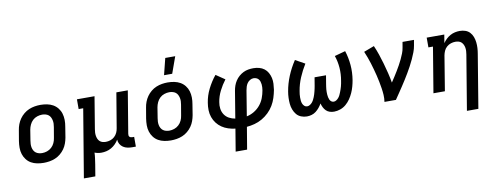

<svg xmlns="http://www.w3.org/2000/svg" viewBox="-73 -1163 4647 1784"><g transform="rotate(-10 2250.0 -270.5)"><path d="M256 8Q224 8 193.5 2Q163 -4 137.5 -18.5Q112 -33 94 -56.5Q76 -80 67 -108.5Q58 -137 58 -168.5Q58 -200 63 -232L80 -332Q84 -359 94 -385.5Q104 -412 120.5 -435.5Q137 -459 160 -478Q183 -497 209.5 -508Q236 -519 263.5 -523.5Q291 -528 317 -528Q349 -528 379.5 -522Q410 -516 435.5 -501.5Q461 -487 479.5 -463.5Q498 -440 506.5 -411.5Q515 -383 515.5 -351.5Q516 -320 510 -288L494 -188Q489 -161 479.5 -134.5Q470 -108 453.5 -84.5Q437 -61 414 -42Q391 -23 364.5 -12Q338 -1 310 3.5Q282 8 256 8ZM257 -84Q280 -84 303.5 -92Q327 -100 345.5 -117Q364 -134 374.5 -157Q385 -180 388 -203L405 -303Q408 -319 408.5 -335.5Q409 -352 405.5 -367.5Q402 -383 395 -396.5Q388 -410 376 -419Q364 -428 348.5 -432Q333 -436 317 -436Q294 -436 270 -428Q246 -420 228 -403Q210 -386 199.5 -363Q189 -340 185 -317L169 -217Q166 -201 165.5 -184.5Q165 -168 168 -152.5Q171 -137 178.5 -123.5Q186 -110 198 -101Q210 -92 225.5 -88Q241 -84 257 -84Z M597 215 704 -428H661V-520H827L777 -217Q774 -201 773.5 -185Q773 -169 775.5 -154Q778 -139 784 -125.5Q790 -112 801 -102Q812 -92 827 -88Q842 -84 858 -84Q879 -84 900.5 -91Q922 -98 939 -113.5Q956 -129 965.5 -149.5Q975 -170 978 -191L1033 -520H1141L1075 -122Q1074 -114 1074.5 -107Q1075 -100 1079.5 -94.5Q1084 -89 1091.5 -86.5Q1099 -84 1106 -84H1124V8H1090Q1067 8 1045 3.5Q1023 -1 1005 -13Q987 -25 976 -44Q965 -63 964 -86Q951 -64 933 -46Q915 -28 893 -15.5Q871 -3 847 2.5Q823 8 800 8Q783 8 767 5Q751 2 736 -4Q735 24 731 52Q727 80 723 107L705 215Z M1456 8Q1424 8 1393.5 2Q1363 -4 1337.5 -18.5Q1312 -33 1294 -56.5Q1276 -80 1267 -108.5Q1258 -137 1258 -168.5Q1258 -200 1263 -232L1280 -332Q1284 -359 1294 -385.5Q1304 -412 1320.5 -435.5Q1337 -459 1360 -478Q1383 -497 1409.5 -508Q1436 -519 1463.5 -523.5Q1491 -528 1517 -528Q1549 -528 1579.5 -522Q1610 -516 1635.5 -501.5Q1661 -487 1679.5 -463.5Q1698 -440 1706.5 -411.5Q1715 -383 1715.5 -351.5Q1716 -320 1710 -288L1694 -188Q1689 -161 1679.5 -134.5Q1670 -108 1653.5 -84.5Q1637 -61 1614 -42Q1591 -23 1564.5 -12Q1538 -1 1510 3.5Q1482 8 1456 8ZM1457 -84Q1480 -84 1503.5 -92Q1527 -100 1545.5 -117Q1564 -134 1574.5 -157Q1585 -180 1588 -203L1605 -303Q1608 -319 1608.5 -335.5Q1609 -352 1605.5 -367.5Q1602 -383 1595 -396.5Q1588 -410 1576 -419Q1564 -428 1548.5 -432Q1533 -436 1517 -436Q1494 -436 1470 -428Q1446 -420 1428 -403Q1410 -386 1399.5 -363Q1389 -340 1385 -317L1369 -217Q1366 -201 1365.5 -184.5Q1365 -168 1368 -152.5Q1371 -137 1378.5 -123.5Q1386 -110 1398 -101Q1410 -92 1425.5 -88Q1441 -84 1457 -84ZM1497 -600 1536 -756H1630L1574 -600Z M2029 215 2064 4Q2030 0 1997.5 -10.5Q1965 -21 1938 -39.5Q1911 -58 1891 -84Q1871 -110 1860 -141.5Q1849 -173 1848 -207.5Q1847 -242 1853 -277Q1858 -310 1868 -341.5Q1878 -373 1893.5 -404Q1909 -435 1927.5 -464Q1946 -493 1968 -520L2052 -463Q2035 -441 2020 -417Q2005 -393 1992.5 -368Q1980 -343 1971.5 -317Q1963 -291 1959 -265Q1953 -233 1957.5 -202Q1962 -171 1978.5 -146.5Q1995 -122 2021.5 -107.5Q2048 -93 2079 -88L2121 -343Q2125 -367 2133 -390Q2141 -413 2155 -434.5Q2169 -456 2188.5 -473Q2208 -490 2230.5 -501Q2253 -512 2277 -516Q2301 -520 2325 -520Q2353 -520 2379.5 -513Q2406 -506 2427 -490Q2448 -474 2461 -450.5Q2474 -427 2480 -400.5Q2486 -374 2484.5 -345.5Q2483 -317 2479 -289Q2472 -252 2460.5 -215.5Q2449 -179 2429 -145.5Q2409 -112 2380 -84Q2351 -56 2317 -36.5Q2283 -17 2245.5 -7Q2208 3 2172 6L2137 215ZM2188 -90Q2224 -97 2257.5 -117Q2291 -137 2315.5 -166.5Q2340 -196 2353.5 -231.5Q2367 -267 2373 -303Q2375 -317 2376 -331Q2377 -345 2375.5 -358.5Q2374 -372 2370 -385Q2366 -398 2357.5 -408Q2349 -418 2336.5 -423Q2324 -428 2310 -428Q2293 -428 2276.5 -418Q2260 -408 2250 -393Q2240 -378 2235 -361.5Q2230 -345 2227 -328Z M2739 8Q2710 8 2684 -2.5Q2658 -13 2641 -33.5Q2624 -54 2614 -80.5Q2604 -107 2601.5 -135Q2599 -163 2600 -192Q2601 -221 2606 -250Q2618 -322 2647 -392.5Q2676 -463 2719 -528L2809 -478Q2774 -422 2748 -360.5Q2722 -299 2712 -237Q2709 -222 2707.5 -206.5Q2706 -191 2706 -176Q2706 -161 2707.5 -146Q2709 -131 2714.5 -117.5Q2720 -104 2731 -94Q2742 -84 2757 -84Q2770 -84 2782.5 -91.5Q2795 -99 2804 -109.5Q2813 -120 2819.5 -132.5Q2826 -145 2831 -157.5Q2836 -170 2840 -183Q2844 -196 2847 -208.5Q2850 -221 2853 -234Q2856 -247 2858 -260L2871 -338H2979L2966 -260Q2964 -247 2962 -234Q2960 -221 2959 -208.5Q2958 -196 2958 -183Q2958 -170 2959 -157.5Q2960 -145 2962.5 -133Q2965 -121 2970 -110Q2975 -99 2985 -91.5Q2995 -84 3008 -84Q3021 -84 3033 -92Q3045 -100 3054 -111Q3063 -122 3069 -134.5Q3075 -147 3080 -160Q3085 -173 3089.5 -186Q3094 -199 3097.5 -212Q3101 -225 3103.5 -238Q3106 -251 3108 -264Q3119 -325 3114.5 -385Q3110 -445 3091 -500L3193 -528Q3214 -463 3220 -392.5Q3226 -322 3214 -250Q3209 -221 3201 -192Q3193 -163 3180.5 -135Q3168 -107 3150 -80.5Q3132 -54 3108 -33.5Q3084 -13 3054 -2.5Q3024 8 2995 8Q2973 8 2953.5 1.5Q2934 -5 2920 -19Q2906 -33 2897 -51Q2888 -69 2883 -89Q2872 -69 2857 -51Q2842 -33 2824 -19Q2806 -5 2783.5 1.5Q2761 8 2739 8Z M3471 0Q3476 -33 3474 -65.5Q3472 -98 3467 -129.5Q3462 -161 3456 -192Q3450 -223 3442.5 -253.5Q3435 -284 3426.5 -314.5Q3418 -345 3409 -374.5Q3400 -404 3389 -433.5Q3378 -463 3366 -491L3464 -528Q3483 -485 3498 -440.5Q3513 -396 3526 -350.5Q3539 -305 3550.5 -258.5Q3562 -212 3570 -165Q3586 -189 3601.5 -213Q3617 -237 3632 -262Q3647 -287 3661 -312Q3675 -337 3687 -362.5Q3699 -388 3709.5 -414.5Q3720 -441 3724 -468L3733 -520H3841L3832 -468Q3827 -437 3815 -406Q3803 -375 3789 -344.5Q3775 -314 3759 -284.5Q3743 -255 3726 -226Q3709 -197 3691 -168.5Q3673 -140 3654.5 -112Q3636 -84 3617 -56Q3598 -28 3579 0Z M4211 215 4297 -303Q4300 -319 4300.5 -335Q4301 -351 4298.5 -366Q4296 -381 4289.5 -394.5Q4283 -408 4272.5 -418Q4262 -428 4247 -432Q4232 -436 4216 -436Q4195 -436 4173.5 -429Q4152 -422 4134.5 -406.5Q4117 -391 4108 -370.5Q4099 -350 4095 -329L4041 0H3933L4004 -428H3961V-520H4127L4114 -441Q4127 -461 4145 -478Q4163 -495 4184 -506.5Q4205 -518 4228 -523Q4251 -528 4273 -528Q4301 -528 4326 -519.5Q4351 -511 4368.5 -492Q4386 -473 4395 -448.5Q4404 -424 4407 -397.5Q4410 -371 4408.5 -343.5Q4407 -316 4402 -288L4319 215Z"/></g></svg>

Font: Iosevka Etoile Semibold
Style: Italic
Weight: 600
Italic angle: -9°
Designer: Belleve Invis
Foundry: Belleve Invis
Version: Version 22.1.2; ttfautohint (v1.8.4)